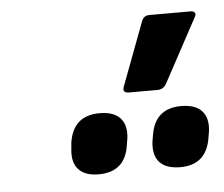

<svg xmlns="http://www.w3.org/2000/svg" viewBox="-34 -910 445 382"><g transform="rotate(-5 188.0 -719.5)"><path d="M223 -723Q209 -723 214 -736L261 -861Q265 -873 277 -873H360Q365 -873 367.5 -869.5Q370 -866 366 -860L298 -734Q292 -723 280 -723ZM149 -566Q122 -566 109 -580Q96 -594 99 -621L100 -633Q108 -687 161 -687Q189 -687 202 -673Q215 -659 212 -633L210 -621Q203 -566 149 -566ZM312 -566Q284 -566 271 -580Q258 -594 261 -621L263 -633Q271 -687 324 -687Q352 -687 365 -673Q378 -659 375 -633L373 -621Q365 -566 312 -566Z"/></g></svg>

Font: Sofia Sans Condensed
Style: Bold Italic
Weight: 700
Italic angle: -9°
Version: Version 4.100